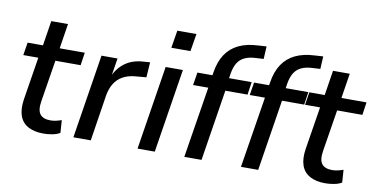

<svg xmlns="http://www.w3.org/2000/svg" viewBox="-70 -904 2176 1108"><g transform="rotate(10 1018.0 -350.5)"><path d="M230 9Q176 9 140 -11Q104 -31 90.5 -70Q77 -109 86 -167L126 -417H38L50 -492H140L163 -638H261L238 -492H385L374 -417H226L187 -174Q178 -120 196 -96.5Q214 -73 257 -73Q274 -73 291 -77Q308 -81 322 -86L327 -12Q309 -1 282.5 4Q256 9 230 9Z M405 0 483 -492H577L559 -379H555Q577 -433 620 -464.5Q663 -496 725 -500L766 -503L760 -414L691 -408Q652 -404 622 -387Q592 -370 574 -340.5Q556 -311 549 -270L507 0Z M872 -607 889 -710H1001L984 -607ZM781 0 859 -492H960L882 0Z M1055 0 1122 -417H1033L1045 -492H1157L1129 -468L1136 -509Q1146 -573 1174 -615.5Q1202 -658 1249 -681Q1296 -704 1364 -707L1412 -710L1408 -636L1356 -633Q1323 -631 1298 -619.5Q1273 -608 1257.5 -584.5Q1242 -561 1235 -521L1228 -476L1214 -492H1363L1352 -417H1222L1156 0Z M1387 0 1454 -417H1365L1377 -492H1489L1461 -468L1468 -509Q1478 -573 1506 -615.5Q1534 -658 1581 -681Q1628 -704 1696 -707L1744 -710L1740 -636L1688 -633Q1655 -631 1630 -619.5Q1605 -608 1589.5 -584.5Q1574 -561 1567 -521L1560 -476L1546 -492H1695L1684 -417H1554L1488 0Z M1881 9Q1827 9 1791 -11Q1755 -31 1741.5 -70Q1728 -109 1737 -167L1777 -417H1689L1701 -492H1791L1814 -638H1912L1889 -492H2036L2025 -417H1877L1838 -174Q1829 -120 1847 -96.5Q1865 -73 1908 -73Q1925 -73 1942 -77Q1959 -81 1973 -86L1978 -12Q1960 -1 1933.5 4Q1907 9 1881 9Z"/></g></svg>

Font: Nunito Sans 10pt SemiCondensed SemiBold
Style: Italic
Weight: 600
Width: 4
Italic angle: -9°
Designer: Vernon Adams
Foundry: Vernon Adams
Version: Version 3.101;gftools[0.9.27]